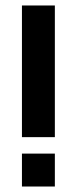

<svg xmlns="http://www.w3.org/2000/svg" viewBox="-20 -500 280 700"><path d="M60 -480H180V0H60ZM60 60H180V180H60Z"/></svg>

Font: SOV_raksil
Style: Book
Weight: 400
Version: Version 1.00